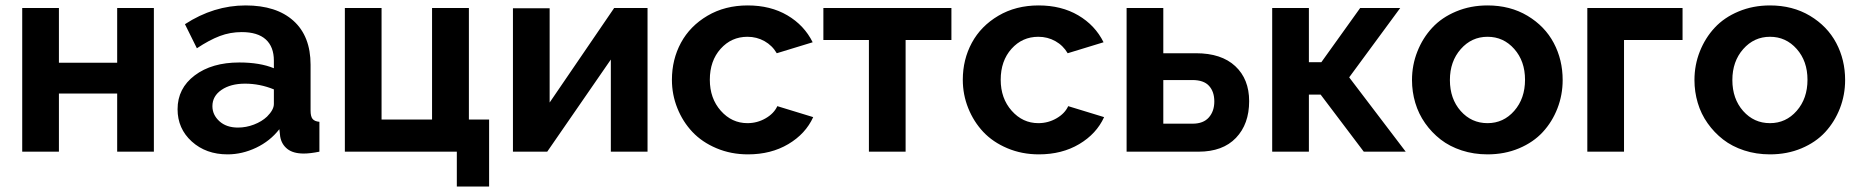

<svg xmlns="http://www.w3.org/2000/svg" viewBox="-20 -553 6776 700"><path d="M61 0V-523.9H194.8V-324.2H407.2V-523.9H541V0H407.2V-211.9H194.8V0Z M627.4 -154.8Q627.4 -231 689.9 -278.1Q752.4 -325.2 852.5 -325.2Q927.7 -325.2 978.5 -304.2V-332Q978.5 -382.3 949 -409.2Q919.4 -436 861.3 -436Q819.3 -436 781.2 -421.6Q743.2 -407.2 697.8 -377L654.3 -464.8Q759.3 -533.2 875.5 -533.2Q987.8 -533.2 1050 -477.1Q1112.3 -420.9 1112.3 -316.9V-149.9Q1112.3 -128.4 1119.6 -119.4Q1127 -110.4 1144.5 -108.9V0Q1110.8 6.8 1087.4 6.8Q1048.8 6.8 1027.6 -10Q1006.3 -26.9 1001.5 -55.2L998.5 -82Q964.8 -38.6 913.8 -14.4Q862.8 9.8 809.6 9.8Q731 9.8 679.2 -37.1Q627.4 -84 627.4 -154.8ZM953.6 -127.9Q978.5 -152.8 978.5 -173.8V-227.1Q927.2 -248 873.5 -248Q820.8 -248 787.6 -225.3Q754.4 -202.6 754.4 -166Q754.4 -134.3 779.8 -111.1Q805.2 -87.9 847.7 -87.9Q877.4 -87.9 906 -98.9Q934.6 -109.9 953.6 -127.9Z M1645.5 127V0H1237.3V-523.9H1371.1V-117.2H1555.2V-523.9H1689.5V-117.2H1763.2V127Z M1850.1 0V-522.9H1983.9V-179.2L2219.2 -523.9H2340.8V0H2207V-335.9L1975.1 0Z M2707 9.8Q2645 9.8 2592.3 -12.5Q2539.6 -34.7 2504.4 -72Q2469.2 -109.4 2449.5 -158.7Q2429.7 -208 2429.7 -262.2Q2429.7 -335.9 2462.6 -397Q2495.6 -458 2559.3 -495.6Q2623 -533.2 2706.1 -533.2Q2789.1 -533.2 2850.6 -497.1Q2912.1 -460.9 2942.9 -398.9L2812 -358.9Q2795.4 -387.2 2767.1 -403.1Q2738.8 -418.9 2705.1 -418.9Q2646.5 -418.9 2607.2 -375Q2567.9 -331.1 2567.9 -262.2Q2567.9 -194.3 2607.9 -149.2Q2647.9 -104 2705.1 -104Q2740.7 -104 2771.2 -121.6Q2801.8 -139.2 2814 -166L2944.8 -126Q2917 -64.9 2854 -27.6Q2791 9.8 2707 9.8Z M3147.9 0V-407.2H2981.9V-523.9H3448.7V-407.2H3281.7V0Z M3767.6 9.8Q3705.6 9.8 3652.8 -12.5Q3600.1 -34.7 3564.9 -72Q3529.8 -109.4 3510 -158.7Q3490.2 -208 3490.2 -262.2Q3490.2 -335.9 3523.2 -397Q3556.2 -458 3619.9 -495.6Q3683.6 -533.2 3766.6 -533.2Q3849.6 -533.2 3911.1 -497.1Q3972.7 -460.9 4003.4 -398.9L3872.6 -358.9Q3856 -387.2 3827.6 -403.1Q3799.3 -418.9 3765.6 -418.9Q3707 -418.9 3667.7 -375Q3628.4 -331.1 3628.4 -262.2Q3628.4 -194.3 3668.5 -149.2Q3708.5 -104 3765.6 -104Q3801.3 -104 3831.8 -121.6Q3862.3 -139.2 3874.5 -166L4005.4 -126Q3977.5 -64.9 3914.6 -27.6Q3851.6 9.8 3767.6 9.8Z M4087.4 0V-523.9H4221.2V-358.9H4340.3Q4433.1 -358.9 4483.6 -311.8Q4534.2 -264.6 4534.2 -184.1Q4534.2 -100.6 4486.1 -50.3Q4438 0 4349.6 0ZM4221.2 -102.1H4328.1Q4367.2 -102.1 4387.2 -124.8Q4407.2 -147.5 4407.2 -183.1Q4407.2 -218.8 4387.9 -240Q4368.7 -261.2 4327.1 -261.2H4221.2Z M4618.2 0V-523.9H4752V-326.2H4797.4L4939 -523.9H5085L4898.9 -271L5105 0H4952.1L4794.9 -208H4752V0Z M5127.9 -261.2Q5127.9 -315.9 5147.5 -365.2Q5167 -414.6 5201.7 -451.9Q5236.3 -489.3 5288.8 -511.2Q5341.3 -533.2 5403.3 -533.2Q5485.8 -533.2 5549.1 -495.4Q5612.3 -457.5 5644.8 -396.2Q5677.2 -335 5677.2 -261.2Q5677.2 -207 5658.2 -158Q5639.2 -108.9 5604.7 -71.5Q5570.3 -34.2 5518.1 -12.2Q5465.8 9.8 5403.3 9.8Q5353 9.8 5309.1 -4.6Q5265.1 -19 5232.4 -44.4Q5199.7 -69.8 5175.8 -103.8Q5151.9 -137.7 5139.9 -178Q5127.9 -218.3 5127.9 -261.2ZM5403.3 -104Q5461.4 -104 5500.7 -148.9Q5540 -193.8 5540 -262.2Q5540 -330.1 5500.7 -374.5Q5461.4 -418.9 5403.3 -418.9Q5345.2 -418.9 5305.7 -374Q5266.1 -329.1 5266.1 -261.2Q5266.1 -192.9 5305.4 -148.4Q5344.7 -104 5403.3 -104Z M5767.1 0V-523.9H6114.3V-407.2H5900.9V0Z M6157.7 -261.2Q6157.7 -315.9 6177.2 -365.2Q6196.8 -414.6 6231.4 -451.9Q6266.1 -489.3 6318.6 -511.2Q6371.1 -533.2 6433.1 -533.2Q6515.6 -533.2 6578.9 -495.4Q6642.1 -457.5 6674.6 -396.2Q6707 -335 6707 -261.2Q6707 -207 6688 -158Q6668.9 -108.9 6634.5 -71.5Q6600.1 -34.2 6547.9 -12.2Q6495.6 9.8 6433.1 9.8Q6382.8 9.8 6338.9 -4.6Q6294.9 -19 6262.2 -44.4Q6229.5 -69.8 6205.6 -103.8Q6181.6 -137.7 6169.7 -178Q6157.7 -218.3 6157.7 -261.2ZM6433.1 -104Q6491.2 -104 6530.5 -148.9Q6569.8 -193.8 6569.8 -262.2Q6569.8 -330.1 6530.5 -374.5Q6491.2 -418.9 6433.1 -418.9Q6375 -418.9 6335.4 -374Q6295.9 -329.1 6295.9 -261.2Q6295.9 -192.9 6335.2 -148.4Q6374.5 -104 6433.1 -104Z"/></svg>

Font: Rawline
Style: Bold
Weight: 700
Designer: Matt McInerney, Pablo Impallari, Rodrigo Fuenzalida
Foundry: Matt McInerney, Pablo Impallari, Rodrigo Fuenzalida
Version: Version 4.020;PS 004.020;hotconv 1.0.88;makeotf.lib2.5.64775